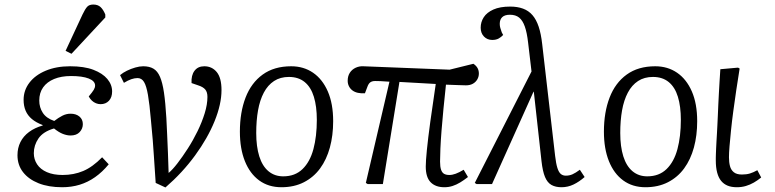

<svg xmlns="http://www.w3.org/2000/svg" viewBox="-20 -811 3416 846"><path d="M254 14Q194 14 150 -3.5Q106 -21 81.5 -52.5Q57 -84 57 -127Q57 -159 70 -185Q83 -211 108 -229.5Q133 -248 168 -258V-260Q139 -271 120.5 -286.5Q102 -302 93 -323Q84 -344 84 -371Q84 -413 109.5 -446.5Q135 -480 181.5 -499.5Q228 -519 289 -519Q351 -519 391.5 -503.5Q432 -488 453 -463Q474 -438 474 -408Q474 -382 460 -367Q446 -352 423 -352Q413 -352 403 -356Q393 -360 385 -367.5Q377 -375 371 -386Q387 -405 393 -415Q399 -425 399 -434Q399 -454 371 -465Q343 -476 293 -476Q250 -476 218.5 -463Q187 -450 170 -426Q153 -402 153 -368Q153 -338 168.5 -314Q184 -290 219 -278Q237 -292 254.5 -301Q272 -310 291 -310Q315 -310 330 -297.5Q345 -285 345 -264Q345 -244 331 -229Q317 -214 291 -214Q275 -214 257 -221Q239 -228 218 -245Q170 -231 149.5 -201Q129 -171 129 -136Q129 -109 143.5 -87Q158 -65 186.5 -52.5Q215 -40 256 -40Q305 -40 346.5 -57.5Q388 -75 430 -118L459 -87Q431 -53 399 -30.5Q367 -8 331 3Q295 14 254 14ZM295 -574 269 -587 344 -748Q355 -771 364 -781Q373 -791 391 -791Q411 -791 423 -780Q435 -769 444 -747V-734Z M709 15 666 -5Q664 -36 662 -64.5Q660 -93 658 -124.5Q656 -156 653 -194.5Q650 -233 645 -282Q639 -352 632 -392.5Q625 -433 614.5 -450Q604 -467 586 -467Q573 -467 558.5 -462Q544 -457 526 -446L509 -480Q522 -491 539.5 -499.5Q557 -508 576 -513.5Q595 -519 611 -519Q638 -519 656 -508.5Q674 -498 685 -472.5Q696 -447 702.5 -403Q709 -359 713 -291Q715 -257 716.5 -218.5Q718 -180 720 -137.5Q722 -95 723 -49Q740 -63 762 -91.5Q784 -120 807.5 -156.5Q831 -193 850.5 -233Q870 -273 882 -312Q894 -351 894 -384Q894 -405 884.5 -416.5Q875 -428 853 -435L824 -445Q822 -479 837 -499Q852 -519 880 -519Q914 -519 935 -493.5Q956 -468 956 -414Q956 -352 925.5 -277Q895 -202 839.5 -126Q784 -50 709 15Z M1220 14Q1163 14 1122 -16Q1081 -46 1059 -101Q1037 -156 1037 -231Q1037 -316 1062 -381Q1087 -446 1137.5 -482.5Q1188 -519 1263 -519Q1318 -519 1359.5 -490.5Q1401 -462 1424.5 -408Q1448 -354 1448 -277Q1448 -214 1433.5 -161Q1419 -108 1390.5 -69Q1362 -30 1319 -8Q1276 14 1220 14ZM1228 -34Q1280 -34 1313 -66Q1346 -98 1361 -154Q1376 -210 1376 -283Q1376 -342 1363 -384.5Q1350 -427 1322.5 -449.5Q1295 -472 1253 -472Q1215 -472 1187.5 -454Q1160 -436 1142.5 -403Q1125 -370 1117 -325Q1109 -280 1109 -225Q1109 -165 1122.5 -122Q1136 -79 1163 -56.5Q1190 -34 1228 -34Z M1938 14Q1899 14 1877.5 -8Q1856 -30 1856 -77Q1856 -101 1861 -151Q1866 -201 1876 -274.5Q1886 -348 1900 -441Q1861 -443 1820.5 -445.5Q1780 -448 1740 -450L1667 0H1600L1592 -5L1696 -451Q1672 -453 1656.5 -453.5Q1641 -454 1633 -454Q1620 -454 1612 -448.5Q1604 -443 1599 -429L1588 -400Q1571 -399 1557 -402Q1543 -405 1533 -412.5Q1523 -420 1517.5 -431Q1512 -442 1512 -455Q1512 -476 1521.5 -490.5Q1531 -505 1547 -512.5Q1563 -520 1581 -519L1961 -504L2066 -530Q2079 -521 2084.5 -510.5Q2090 -500 2090 -487Q2090 -473 2083 -461Q2076 -449 2063.5 -442Q2051 -435 2033 -435Q2023 -435 1999.5 -436Q1976 -437 1945 -438Q1939 -383 1934 -331.5Q1929 -280 1925.5 -235.5Q1922 -191 1920.5 -156Q1919 -121 1919 -99Q1919 -76 1923.5 -63Q1928 -50 1937 -45Q1946 -40 1960 -40Q1973 -40 1988 -45.5Q2003 -51 2023 -63L2042 -31Q2024 -17 2007.5 -7Q1991 3 1974 8.5Q1957 14 1938 14Z M2454 14Q2428 14 2410 4Q2392 -6 2381.5 -31Q2371 -56 2366 -101L2332 -408L2329 -403L2148 0H2080L2072 -5L2322 -496L2307 -623Q2302 -667 2292.5 -694Q2283 -721 2267.5 -733.5Q2252 -746 2227 -746Q2204 -746 2193 -735.5Q2182 -725 2182 -706Q2182 -696 2184.5 -688Q2187 -680 2191 -668L2197 -657Q2189 -648 2177.5 -641.5Q2166 -635 2149 -635Q2127 -635 2112.5 -650Q2098 -665 2098 -689Q2098 -714 2111.5 -735Q2125 -756 2154 -769Q2183 -782 2228 -782Q2260 -782 2284.5 -773Q2309 -764 2326 -744.5Q2343 -725 2353.5 -693.5Q2364 -662 2369 -617L2426 -124Q2430 -90 2436 -71Q2442 -52 2451 -44.5Q2460 -37 2473 -37Q2489 -37 2502.5 -43Q2516 -49 2535 -63L2556 -31Q2532 -10 2507 2Q2482 14 2454 14Z M2824 14Q2767 14 2726 -16Q2685 -46 2663 -101Q2641 -156 2641 -231Q2641 -316 2666 -381Q2691 -446 2741.5 -482.5Q2792 -519 2867 -519Q2922 -519 2963.5 -490.5Q3005 -462 3028.5 -408Q3052 -354 3052 -277Q3052 -214 3037.5 -161Q3023 -108 2994.5 -69Q2966 -30 2923 -8Q2880 14 2824 14ZM2832 -34Q2884 -34 2917 -66Q2950 -98 2965 -154Q2980 -210 2980 -283Q2980 -342 2967 -384.5Q2954 -427 2926.5 -449.5Q2899 -472 2857 -472Q2819 -472 2791.5 -454Q2764 -436 2746.5 -403Q2729 -370 2721 -325Q2713 -280 2713 -225Q2713 -165 2726.5 -122Q2740 -79 2767 -56.5Q2794 -34 2832 -34Z M3227 14Q3203 14 3186 7Q3169 0 3157.5 -14Q3146 -28 3140 -50.5Q3134 -73 3134 -104Q3134 -109 3134 -116.5Q3134 -124 3134.5 -134.5Q3135 -145 3135.5 -158.5Q3136 -172 3137 -188Q3138 -204 3139 -222Q3140 -240 3141 -260Q3142 -280 3143 -302.5Q3144 -325 3145 -349Q3146 -373 3147.5 -398.5Q3149 -424 3150.5 -451Q3152 -478 3154 -506L3232 -513L3239 -509Q3231 -460 3224 -412.5Q3217 -365 3211 -320.5Q3205 -276 3201 -236.5Q3197 -197 3194.5 -167Q3192 -137 3192 -118Q3192 -96 3196.5 -79Q3201 -62 3213.5 -52Q3226 -42 3249 -42Q3269 -42 3284 -46.5Q3299 -51 3317 -61L3334 -29Q3318 -16 3301.5 -6.5Q3285 3 3266.5 8.5Q3248 14 3227 14Z"/></svg>

Font: Literata Light
Style: Italic
Weight: 300
Italic angle: -2°
Designer: Latin by Veronika Burian and Jose Scaglione. Greek by Irene Vlachou. Cyrillic by Vera Evstafieva
Foundry: TypeTogether
Version: Version 3.103;gftools[0.9.29]